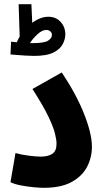

<svg xmlns="http://www.w3.org/2000/svg" viewBox="-20 -891 494 917"><path d="M30 -21 54 -160Q82 -152 117.5 -147.5Q153 -143 175 -143Q210 -143 230 -156.5Q250 -170 250 -204Q250 -224 242 -255.5Q234 -287 209.5 -337.5Q185 -388 135 -466L275 -545Q345 -440 382 -346Q419 -252 419 -190Q419 -139 396 -94.5Q373 -50 322.5 -22Q272 6 189 6Q168 6 138.5 3Q109 0 79.5 -5.5Q50 -11 30 -21ZM142 -624Q125 -624 102.5 -625.5Q80 -627 60 -628.5Q40 -630 30 -631L33 -692Q45 -690 60 -689Q66 -703 74 -716L69 -871H130L134 -782Q173 -811 211 -811Q247 -811 269.5 -786.5Q292 -762 292 -726Q292 -705 280 -681Q268 -657 236 -640.5Q204 -624 142 -624ZM201 -748Q181 -748 158.5 -727Q136 -706 123 -685Q129 -685 135 -685Q192 -685 210 -697Q228 -709 228 -724Q228 -734 220.5 -741Q213 -748 201 -748Z"/></svg>

Font: Noto Sans Arabic ExtCond ExtBd
Style: Regular
Weight: 800
Width: 2
Designer: Monotype Design Team, Nadine Chahine, Nizar Qandah and Khaled Hosny
Foundry: Monotype Imaging Inc.
Version: Version 2.012; ttfautohint (v1.8.4.7-5d5b)